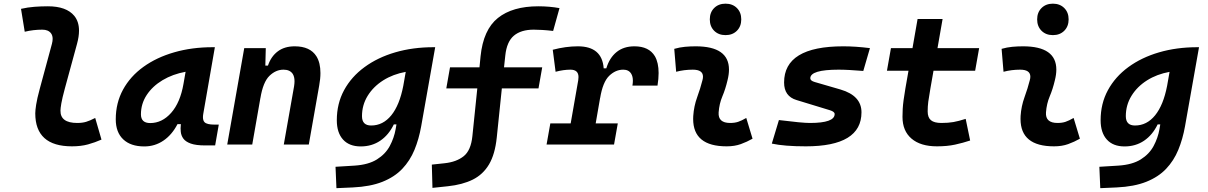

<svg xmlns="http://www.w3.org/2000/svg" viewBox="-20 -776 6485 1031"><path d="M366.2 9.8Q169.4 9.8 169.4 -167.5Q169.4 -183.1 174.1 -213.9Q178.7 -244.6 193.8 -300.3L258.8 -540.5Q262.7 -555.2 262.7 -567.4Q262.7 -585.4 253.9 -597.2Q239.3 -616.7 207 -616.7Q183.6 -616.7 159.9 -614Q136.2 -611.3 112.8 -605.5L92.8 -728.5Q128.9 -736.8 165 -739.5Q201.2 -742.2 237.3 -742.2Q336.4 -742.2 378.9 -690.9Q404.3 -659.7 404.3 -611.3Q404.3 -579.6 393.6 -540.5L328.1 -300.3Q314 -248 309.3 -220.7Q304.7 -193.4 304.7 -182.1Q303.7 -115.7 395 -115.7Q421.9 -115.7 442.4 -121.8Q462.9 -127.9 491.2 -142.6L524.9 -26.4Q490.7 -11.2 452.9 -0.7Q415 9.8 366.2 9.8Z M754.9 10.3Q681.6 10.3 641.6 -27.8Q601.6 -65.9 601.6 -135.3Q601.6 -223.1 640.6 -294.7Q679.7 -366.2 750.2 -417Q820.8 -467.8 915.5 -495.1Q1010.3 -522.5 1121.6 -522.5H1133.8L1071.8 -166.5Q1069.8 -155.8 1069.8 -147Q1069.8 -128.4 1078.6 -119.6Q1091.3 -106.9 1131.3 -106.9H1154.8L1135.3 4.9H1082Q1032.2 4.9 1004.4 -5.1Q976.6 -15.1 964.6 -31.7Q952.6 -48.3 950.7 -68.8Q949.7 -77.6 949.7 -86.9Q949.7 -98.1 951.2 -109.4H933.1Q903.3 -51.8 857.4 -20.8Q811.5 10.3 754.9 10.3ZM786.6 -115.2Q850.6 -115.2 899.2 -170.2Q947.8 -225.1 965.3 -325.7L976.6 -390.6Q907.2 -377.9 853 -345.5Q798.8 -313 767.8 -265.9Q736.8 -218.8 736.8 -162.1Q736.8 -115.2 786.6 -115.2Z M1200.2 0 1291.5 -517.6H1407.2L1404.8 -423.8H1418.9Q1435.5 -473.1 1471.7 -500.2Q1507.8 -527.3 1562.5 -527.3Q1645.5 -527.3 1679.2 -473.6Q1700.7 -439 1700.7 -383.8Q1700.7 -353 1693.8 -315.4L1638.2 0H1503.9L1559.1 -312.5Q1561.5 -327.6 1561.5 -339.8Q1561.5 -364.3 1551.8 -379.4Q1536.6 -401.9 1502.4 -401.9Q1460.9 -401.9 1426.8 -368.7Q1392.6 -335.4 1378.4 -249.5V-250.5L1334.5 0Z M1786.6 234.4 1781.7 119.6 1884.3 113.3Q1959 108.4 2004.4 79.8Q2049.8 51.3 2073 8.1Q2096.2 -35.2 2104.5 -82.5L2108.9 -107.9H2094.7Q2067.4 -51.3 2022 -20.5Q1976.6 10.3 1917 10.3Q1855.5 10.3 1822 -26.6Q1788.6 -63.5 1788.6 -130.4Q1788.6 -219.7 1827.6 -291.7Q1866.7 -363.8 1937.3 -415.5Q2007.8 -467.3 2102.3 -494.9Q2196.8 -522.5 2307.6 -522.5H2316.9L2241.7 -98.1Q2229.5 -29.3 2205.6 28.8Q2181.6 86.9 2140.1 130.6Q2098.6 174.3 2033.7 200.2Q1968.8 226.1 1874.5 230.5ZM2158.7 -390.1Q2090.8 -377.9 2037.8 -344.5Q1984.9 -311 1954.3 -261.5Q1923.8 -211.9 1923.8 -152.3Q1923.8 -102.1 1973.1 -102.1Q2036.6 -102.1 2081.1 -156.7Q2125.5 -211.4 2145.5 -314.9Z M2302.2 232.9 2298.8 107.9 2367.2 100.6Q2431.2 93.8 2470 62.7Q2508.8 31.7 2516.6 -44.9L2543 -301.3H2376.5L2396.5 -414.6H2554.7L2560.5 -473.6Q2575.2 -616.7 2653.6 -679.4Q2731.9 -742.2 2870.6 -742.2Q2930.7 -742.2 2984.4 -732.4L2950.2 -609.9Q2916 -613.8 2891.1 -615.2Q2866.2 -616.7 2845.7 -616.7Q2777.8 -616.7 2739.5 -584.5Q2701.2 -552.2 2693.4 -478.5L2686.5 -414.6H2891.6L2871.6 -301.3H2674.8L2647.5 -37.6Q2638.2 52.2 2606 106.7Q2573.7 161.1 2518.6 188.5Q2463.4 215.8 2384.8 224.1Z M2915 0 2935.1 -113.3H3044.4L3085 -345.2Q3086.4 -354.5 3086.4 -362.3Q3086.4 -401.9 3043 -401.9Q3005.9 -401.9 2963.4 -390.6L2948.2 -508.8Q3018.1 -527.3 3083 -527.3Q3212.9 -527.3 3221.7 -409.2H3235.8Q3252.9 -465.8 3291 -496.6Q3329.1 -527.3 3386.7 -527.3Q3464.8 -527.3 3496.6 -474.1Q3516.6 -439.5 3516.6 -383.8Q3516.6 -353 3510.7 -316.4H3376Q3378.4 -330.6 3378.4 -342.3Q3378.4 -365.2 3369.6 -379.9Q3356.4 -401.9 3326.7 -401.9Q3285.2 -401.9 3251 -368.7Q3216.8 -335.4 3202.6 -249.5V-251L3178.7 -113.3H3297.4L3277.3 0Z M3987.3 -142.6 4021 -31.2Q3991.2 -14.2 3958 -2.2Q3924.8 9.8 3881.8 9.8Q3702.1 9.8 3702.1 -137.2Q3702.1 -145 3702.6 -153.3Q3706.1 -205.6 3723.6 -253.9Q3741.2 -302.2 3752 -345.2Q3754.9 -355.5 3754.9 -364.3Q3754.9 -401.9 3700.2 -401.9Q3653.8 -401.9 3610.8 -390.6L3600.6 -513.7Q3629.4 -522 3658.2 -524.7Q3687 -527.3 3715.8 -527.3Q3894.5 -527.3 3894.5 -402.3Q3894.5 -376.5 3886.7 -345.2Q3875.5 -297.4 3858.9 -258.3Q3842.3 -219.2 3838.9 -172.4Q3835 -115.7 3900.9 -115.7Q3925.3 -115.7 3943.6 -121.8Q3961.9 -127.9 3987.3 -142.6ZM3876 -587.4Q3838.4 -587.4 3814.9 -610.8Q3791.5 -634.3 3791.5 -671.9Q3791.5 -709.5 3814.9 -732.9Q3838.4 -756.3 3876 -756.3Q3913.6 -756.3 3937 -732.9Q3960.4 -709.5 3960.4 -671.9Q3960.4 -634.3 3937 -610.8Q3913.6 -587.4 3876 -587.4Z M4307.1 9.8Q4191.9 9.8 4124.5 -4.9L4162.6 -131.3Q4225.1 -123.5 4266.6 -119.6Q4308.1 -115.7 4329.1 -115.7Q4461.9 -115.7 4461.9 -163.6Q4461.9 -176.3 4436.5 -184.1L4257.3 -238.8Q4190.4 -258.8 4190.4 -333Q4190.4 -527.3 4508.3 -527.3Q4541 -527.3 4576.7 -524.9Q4612.3 -522.5 4651.4 -517.6L4615.7 -395Q4575.2 -398.4 4542.2 -400.1Q4509.3 -401.9 4483.4 -401.9Q4331.1 -401.9 4331.1 -355.5Q4331.1 -342.3 4355.5 -335.4L4493.2 -295.4Q4606 -262.2 4606 -172.9Q4606 9.8 4307.1 9.8Z M5011.2 9.8Q4923.3 9.8 4874.8 -31.5Q4826.2 -72.8 4826.2 -148.4Q4826.2 -170.9 4827.4 -191.7Q4828.6 -212.4 4832 -238Q4835.4 -263.7 4841.8 -301.3L4858.4 -396H4742.7L4764.2 -517.6H4879.9L4907.2 -673.8H5041.5L5014.2 -517.6H5237.8L5216.3 -396H4992.7L4976.1 -301.3Q4967.8 -253.9 4964.6 -229.5Q4961.4 -205.1 4961.4 -177.7Q4961.4 -145 4979 -130.4Q4996.6 -115.7 5035.2 -115.7Q5071.8 -115.7 5099.6 -120.6Q5127.4 -125.5 5165.5 -137.7L5189.5 -21.5Q5151.4 -8.8 5108.9 0.5Q5066.4 9.8 5011.2 9.8Z M5745.1 -142.6 5778.8 -31.2Q5749 -14.2 5715.8 -2.2Q5682.6 9.8 5639.6 9.8Q5460 9.8 5460 -137.2Q5460 -145 5460.4 -153.3Q5463.9 -205.6 5481.4 -253.9Q5499 -302.2 5509.8 -345.2Q5512.7 -355.5 5512.7 -364.3Q5512.7 -401.9 5458 -401.9Q5411.6 -401.9 5368.7 -390.6L5358.4 -513.7Q5387.2 -522 5416 -524.7Q5444.8 -527.3 5473.6 -527.3Q5652.3 -527.3 5652.3 -402.3Q5652.3 -376.5 5644.5 -345.2Q5633.3 -297.4 5616.7 -258.3Q5600.1 -219.2 5596.7 -172.4Q5592.8 -115.7 5658.7 -115.7Q5683.1 -115.7 5701.4 -121.8Q5719.7 -127.9 5745.1 -142.6ZM5633.8 -587.4Q5596.2 -587.4 5572.8 -610.8Q5549.3 -634.3 5549.3 -671.9Q5549.3 -709.5 5572.8 -732.9Q5596.2 -756.3 5633.8 -756.3Q5671.4 -756.3 5694.8 -732.9Q5718.3 -709.5 5718.3 -671.9Q5718.3 -634.3 5694.8 -610.8Q5671.4 -587.4 5633.8 -587.4Z M5888.2 234.4 5883.3 119.6 5985.8 113.3Q6060.5 108.4 6106 79.8Q6151.4 51.3 6174.6 8.1Q6197.8 -35.2 6206.1 -82.5L6210.4 -107.9H6196.3Q6168.9 -51.3 6123.5 -20.5Q6078.1 10.3 6018.6 10.3Q5957 10.3 5923.6 -26.6Q5890.1 -63.5 5890.1 -130.4Q5890.1 -219.7 5929.2 -291.7Q5968.3 -363.8 6038.8 -415.5Q6109.4 -467.3 6203.9 -494.9Q6298.3 -522.5 6409.2 -522.5H6418.5L6343.3 -98.1Q6331.1 -29.3 6307.1 28.8Q6283.2 86.9 6241.7 130.6Q6200.2 174.3 6135.3 200.2Q6070.3 226.1 5976.1 230.5ZM6260.3 -390.1Q6192.4 -377.9 6139.4 -344.5Q6086.4 -311 6055.9 -261.5Q6025.4 -211.9 6025.4 -152.3Q6025.4 -102.1 6074.7 -102.1Q6138.2 -102.1 6182.6 -156.7Q6227.1 -211.4 6247.1 -314.9Z"/></svg>

Font: CaskaydiaCove NFP
Style: Bold Italic
Weight: 700
Italic angle: -10°
Designer: Aaron Bell
Foundry: Saja Typeworks
Version: Version 2111.001; VTT 6.35;Nerd Fonts 3.1.1